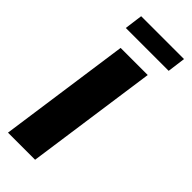

<svg xmlns="http://www.w3.org/2000/svg" viewBox="-216 -653 681 681"><g transform="rotate(45 124.5 -313.0)"><path d="M-4 0 66 -495H202L132 0ZM29 -558 38 -626H253L244 -558Z"/></g></svg>

Font: Alumni Sans Thin ExtraBold
Style: Italic
Weight: 800
Italic angle: -8°
Version: Version 1.016